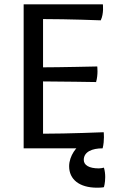

<svg xmlns="http://www.w3.org/2000/svg" viewBox="-20 -683 540 884"><path d="M298.3 82.5C298.3 142.6 344.7 181.2 427.2 181.2C450.7 181.2 458.5 178.7 458.5 178.7C458.5 178.7 464.4 159.7 464.4 132.3C464.4 118.7 462.9 103.5 458.5 88.9C450.2 90.8 442.9 92.3 435.1 92.3C389.6 92.3 365.7 77.1 365.7 53.2C365.7 15.1 405.8 0 451.2 0L354 -18.1C335 -10.7 298.3 33.2 298.3 82.5ZM88.9 0H452.6C461.9 -37.6 457.5 -74.2 457.5 -74.2C457.5 -74.2 294.9 -67.4 178.2 -67.4V-308.1C244.6 -308.1 422.4 -305.2 422.4 -305.2C432.6 -340.8 427.7 -377 427.7 -377C427.7 -377 249.5 -373 178.2 -373V-595.2C294.9 -595.2 443.8 -589.4 443.8 -589.4C459 -620.6 453.6 -663.1 453.6 -663.1H88.9Z"/></svg>

Font: Basic
Style: Regular
Weight: 400
Designer: Magnus Gaarde
Foundry: Magnus Gaarde
Version: Version 1.001